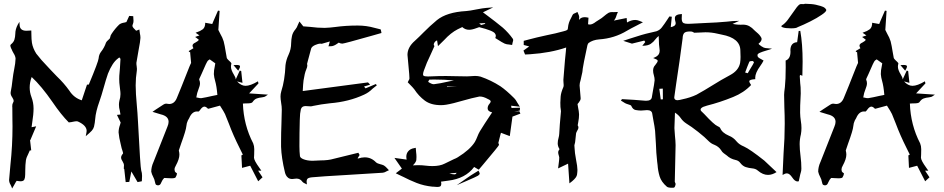

<svg xmlns="http://www.w3.org/2000/svg" viewBox="-20 -935 5121 1042"><path d="M45.9 87.9Q40.5 73.2 37.1 67.4Q29.8 55.7 29.3 42Q32.2 0 36.6 -41Q47.9 -144 47.9 -249.5L47.4 -282.7Q47.4 -347.2 46.9 -351.3Q46.4 -355.5 46.4 -358.4Q46.4 -370.6 50.3 -376.7Q54.2 -382.8 54.2 -387.7Q54.2 -394.5 46.9 -405.8Q37.6 -418.9 37.6 -430.2L38.1 -436Q44.4 -466.8 47.4 -497.6Q51.8 -535.2 57.6 -562.7Q63.5 -590.3 64.5 -617.2Q63.5 -630.9 53.7 -646Q45.9 -659.2 43 -668H42.5Q36.1 -682.1 36.1 -687Q36.1 -691.4 39.6 -694.3Q54.2 -706.1 58.3 -720.2Q62.5 -734.4 63 -751Q63 -776.4 76.7 -801.8L85.4 -816.4L86.4 -799.3Q87.9 -768.1 123 -768.1Q132.3 -768.1 149.9 -769.5Q150.4 -763.7 150.4 -746.1Q150.4 -721.7 153.3 -702.6Q158.2 -673.3 176.8 -644Q204.1 -608.4 235.8 -576.2L256.3 -554.2Q272 -537.1 288.6 -520.5Q326.7 -484.4 356.4 -442.9Q381.3 -403.8 423.8 -390.6L452.1 -475.6L461.9 -476.1Q514.2 -601.1 515.4 -619.1Q516.6 -637.2 526.9 -651.9Q546.4 -676.3 555.2 -703.6Q559.6 -711.9 567.4 -717.8Q572.8 -722.2 576.2 -726.6Q577.6 -730 578.6 -734.9Q579.1 -742.7 586.9 -753.4Q604 -779.3 627 -801.8Q637.7 -810.1 655.3 -812.5L666 -815.4L681.2 -848.6L703.1 -847.2Q703.1 -836.9 703.9 -831.8Q704.6 -826.7 704.6 -821.8Q704.6 -813 701.2 -804.2Q698.7 -799.3 698.7 -794.9Q698.7 -787.6 711.4 -775.9L718.8 -768.1L736.3 -774.9L739.3 -752.9Q742.2 -741.2 742.2 -729.5Q742.2 -715.3 730.5 -653.8Q725.1 -624 720.2 -593.8Q720.2 -583.5 721.7 -575.9Q723.1 -568.4 723.1 -561.5L722.7 -552.7Q716.3 -512.2 716.3 -471.7Q716.3 -429.7 722.7 -361.8Q726.1 -327.6 729 -272.5Q741.7 -24.4 746.3 -10.5Q751 3.4 751 19.5Q751 26.4 750.5 32.5Q750 38.6 750 44.4L749.5 48.8L726.6 53.2Q709.5 23.4 692.9 -4.4L681.6 52.2Q671.9 52.2 662.1 53.2L654.3 -18.1L651.9 -18.6Q651.9 -27.3 652.3 -31Q652.8 -34.7 652.8 -37.1Q652.8 -46.9 646 -57.6Q637.2 -70.8 637.2 -80.1Q637.2 -89.8 647.5 -101.6L647.9 -103.5Q647.9 -106.9 644 -118.7Q641.6 -125 640.1 -130.9Q637.7 -143.6 634.3 -156.2Q626.5 -185.5 623.5 -216.8Q624 -238.3 631.3 -257.3L634.8 -270L614.7 -311.5L633.8 -313.5Q632.3 -323.7 630.4 -333.5Q625.5 -350.1 625.5 -366.2Q625.5 -377.4 627.9 -388.2Q633.8 -406.7 633.8 -424.3Q633.8 -425.8 633.3 -436Q632.8 -446.3 629.9 -465.8Q627 -485.4 627 -505.4Q627 -514.6 627.4 -523.4Q631.3 -562 633.8 -615.2Q633.8 -616.7 629.4 -621.1L627.4 -623.5L619.6 -617.2Q589.8 -595.2 565.9 -535.2Q553.7 -499.5 543.9 -463.4Q529.8 -413.1 520 -385.7Q499.5 -329.1 496.6 -289.1Q495.1 -268.6 490.2 -247.6Q486.8 -235.4 478 -225.6Q469.2 -215.8 445.3 -195.8Q450.2 -218.3 450.2 -224.6Q450.2 -254.4 402.3 -275.9Q400.4 -276.9 396 -276.9Q388.7 -276.9 377 -274.4Q367.7 -272 356 -271L353.5 -270.5Q311.5 -312.5 265.1 -380.9Q204.6 -468.3 151.9 -517.1Q141.1 -487.8 141.1 -460Q141.1 -433.1 150.9 -407.7Q162.1 -377.9 162.1 -345.7Q162.1 -314.9 154.8 -269.5Q152.8 -257.3 151.4 -244.6L176.3 -249.5L144.5 -174.3L143.1 -174.8L149.4 -119.1L141.6 -118.2L133.8 -100.6Q123.5 -81.5 120.6 -64.9Q117.2 -39.6 117.2 -13.7L116.7 13.2Q116.7 28.8 112.3 38.8Q107.9 48.8 91.8 48.8Q84.5 48.8 70.8 46.4H70.3Q67.9 48.8 56.2 70.3Z M1072.8 -402.3Q1099.6 -406.7 1130.9 -414.1L1159.7 -419.9Q1155.8 -467.8 1147.5 -496.1Q1142.1 -514.2 1140.6 -532.7Q1140.6 -554.2 1145.5 -574.2L1148.4 -591.3L1118.2 -612.8Q1114.7 -610.4 1108.9 -606.4Q1103 -602.5 1073.2 -532.2L1064 -512.2Q1061 -506.3 1061 -503.9Q1061 -502.4 1061.5 -501.5Q1065.4 -492.2 1065.4 -482.9Q1065.4 -470.2 1057.1 -450.2Q1053.2 -440.4 1050.3 -430.2Q1048.8 -421.9 1046.9 -414.1L1045.4 -406.2Q1049.8 -405.8 1053.7 -404.8Q1061.5 -402.3 1068.8 -402.3ZM1272.9 -551.3 1247.1 -581.5Q1256.8 -582.5 1264.2 -582.5Q1282.7 -582.5 1282.7 -574.7Q1282.7 -567.4 1272.9 -551.3ZM837.4 70.8Q834 70.8 828.6 68.6Q823.2 66.4 821 52.5Q818.8 38.6 811.3 24.7Q803.7 10.7 800.8 -3.4Q800.8 -28.8 812.5 -54.7L813 -55.7Q839.8 -125 867.7 -194.3Q878.4 -220.7 888.7 -247.6Q895 -262.2 895 -273.9Q895 -304.7 852.1 -314.5Q830.6 -320.3 807.6 -328.1L825.2 -340.3Q847.2 -355 867.2 -367.7Q875 -372.6 881.8 -372.6L885.3 -372.1Q892.1 -370.6 897.9 -370.6Q925.8 -370.6 939 -401.4Q966.3 -466.8 991.7 -532.2Q1013.7 -588.4 1015.4 -590.1Q1017.1 -591.8 1017.1 -594.2Q1015.1 -619.6 1012.7 -642.1L1011.7 -653.8L1012.7 -654.8Q1012.2 -654.8 1011.2 -653.6Q1010.3 -652.3 1008.8 -651.4L1003.9 -657.7L1029.8 -673.3Q1024.9 -681.6 1024.9 -687.5Q1024.9 -697.3 1041.5 -704.6Q1056.2 -712.4 1059.1 -719.2Q1055.2 -722.2 1050.3 -726.1Q1045.4 -730 1039.1 -734.4L1053.7 -739.7L1062.5 -742.7Q1060.5 -744.6 1041.5 -757.3Q1044.4 -758.8 1047.9 -759.8Q1066.4 -765.6 1080.1 -775.9Q1093.8 -786.1 1093.8 -811.5L1131.8 -804.7L1138.2 -820.3Q1150.4 -847.7 1163.1 -877.4Q1168.9 -876 1171.9 -876L1165 -772.5L1175.3 -752Q1187.5 -731.4 1193.8 -710.9Q1200.2 -685.1 1204.1 -658.7Q1207 -639.2 1210.9 -620.1Q1211.9 -616.7 1220.2 -608.4Q1221.7 -607.4 1229.5 -599.6Q1235.8 -593.3 1235.8 -590.8V-589.8Q1233.4 -581.1 1233.4 -573.2Q1233.4 -555.7 1249 -530.3Q1258.8 -514.2 1258.8 -507.3L1259.3 -503.9L1280.3 -549.8L1281.2 -552.2L1289.1 -549.3L1295.9 -485.4L1266.6 -493.2Q1288.6 -469.2 1312.5 -469.2Q1338.9 -469.2 1379.9 -493.7L1382.8 -482.4L1332 -428.2L1434.1 -421.4L1423.3 -414.1Q1415.5 -407.7 1400.9 -406.5Q1386.2 -405.3 1373.3 -400.6Q1360.4 -396 1350.1 -380.4Q1345.2 -374 1322.3 -374H1316.9Q1306.6 -374 1298.3 -373Q1302.2 -256.8 1354 -157.2Q1359.9 -142.6 1359.9 -125.5L1359.4 -97.2L1358.9 -85.9L1358.4 -80.1Q1358.4 -64.5 1387.2 -24.9Q1393.1 -17.1 1398.4 -8.8H1380.9L1404.8 27.3Q1403.8 27.8 1381.3 48.8L1337.9 -35.6L1293.5 -23.9Q1293 -39.6 1292 -54.7L1290 -91.8L1296.9 -94.7V-98.1L1280.3 -131.8Q1245.1 -201.7 1222.2 -263.7Q1211.9 -290 1201.2 -315.9Q1195.8 -328.1 1173.8 -361.8L1116.2 -346.2Q1112.3 -344.7 1109.9 -344.7Q1108.9 -344.7 1108.4 -345.2Q1097.7 -356.4 1089.4 -356.4Q1078.6 -356.4 1066.4 -338.9Q1064.9 -336.4 1063 -334.5Q1059.6 -329.6 1056.6 -329.6L1049.3 -330.1Q1022 -330.1 1006.8 -293.9Q1003.4 -287.1 999.5 -281.2Q992.7 -267.1 991.2 -249.5Q989.7 -229 962.9 -155.3Q950.7 -121.1 950.7 -119.1V-117.2Q953.6 -106 953.6 -95.7Q953.6 -71.8 934.1 -36.1Q927.2 -24.9 927.2 -15.1Q927.2 -11.7 928.7 -6.1Q930.2 -0.5 939.9 5.4L940.4 6.8Q940.4 14.2 933.1 27.3Q930.2 32.7 910.2 32.7Q900.4 32.7 889.6 31.7L871.6 30.8V30.3L868.7 33.7Q863.8 38.6 860.8 44.4Q858.4 48.3 856.2 53.5Q854 58.6 851.6 63Q846.7 70.8 837.4 70.8Z M1645.5 65.9 1633.8 60.1Q1626 57.1 1621.1 51.3Q1609.4 34.2 1588.9 34.2Q1583 34.2 1576.9 35.4Q1570.8 36.6 1566.4 36.6Q1552.7 36.6 1544.4 30.3Q1536.1 23.9 1532 15.6Q1527.8 7.3 1526.4 0.5Q1507.3 -78.6 1505.4 -138.7V-168.9Q1505.4 -214.8 1507.3 -260.3Q1508.8 -299.3 1509.3 -339.4Q1509.3 -357.9 1505.9 -376Q1502.4 -398.9 1502.4 -411.1Q1502.4 -425.3 1506.3 -438.5Q1525.9 -499 1529.3 -581.1Q1532.7 -609.9 1545.9 -637.7Q1560.1 -668 1560.1 -701.2Q1560.5 -720.7 1564.7 -740Q1568.8 -759.3 1584.5 -777.3Q1591.8 -786.1 1596.2 -799.3L1605 -818.4L1626 -792L1663.1 -789.1Q1703.1 -783.7 1742.2 -783.7Q1771.5 -784.7 1800.3 -788.6Q1856.4 -796.4 1921.4 -796.4Q1968.8 -796.4 2013.2 -783.7L2044.4 -775.9Q2046.4 -775.4 2046.6 -773.7Q2046.9 -772 2047.9 -768.1L2050.3 -755.9L1998.5 -741.2Q1846.7 -698.2 1837.9 -698.2Q1828.1 -698.2 1818.4 -703.6L1812 -699.2Q1791.5 -684.1 1776.4 -684.1H1773.9L1762.7 -683.6L1770 -710L1726.1 -697.3Q1724.1 -698.2 1719.7 -698.2Q1707 -698.2 1690.2 -690.7Q1673.3 -683.1 1668.9 -672.4Q1659.2 -639.2 1650.9 -605.5L1646.5 -588.4Q1646.5 -585.9 1647.2 -583.7Q1647.9 -581.5 1647.9 -579.6Q1647.9 -571.3 1642.1 -558.1Q1633.3 -538.1 1627.4 -498.5Q1625 -481 1623 -440.9L1977.1 -487.8L1988.8 -475.6L1955.6 -465.3L1963.9 -455.6L2020 -479L2024.9 -471.7L2016.1 -464.8Q2008.3 -459.5 2002 -453.6Q1981.9 -433.1 1956.1 -421.4Q1873.5 -382.8 1770.5 -374.5Q1724.1 -369.6 1677.7 -359.9L1676.3 -359.4Q1673.3 -357.9 1664.6 -357.9Q1658.2 -357.9 1651.4 -358.6Q1644.5 -359.4 1638.2 -359.4Q1617.7 -359.4 1612.8 -341.8Q1607.4 -317.9 1607.4 -293L1606.9 -282.2Q1605 -213.9 1605 -142.1Q1605 -112.8 1607.9 -87.4Q1609.9 -77.1 1628.9 -70.1Q1647.9 -63 1674.8 -62.5L1687.5 -63Q1703.6 -64.5 1720.2 -64.5Q1762.2 -64.5 1791 -73.2L1924.8 -106L1931.6 -93.8L1920.9 -76.2L1921.4 -75.7Q1922.4 -75.7 1923.3 -74.7Q1942.9 -81.1 1959.5 -81.1Q1994.6 -81.1 2020.5 -54.2Q2028.3 -47.4 2043.5 -43.9Q2054.2 -41.5 2063.5 -37.1Q2073.7 -30.3 2081.1 -21.5L2090.8 -11.2L2078.1 -5.4Q2068.4 1 2057.6 2.4Q1961.4 8.8 1867.2 14.2Q1720.7 22.5 1672.4 27.3Q1653.3 29.3 1647.9 36.1Q1644 41 1644 50.8Q1644 55.7 1645.5 65.9Z M2591.3 -799.3 2614.3 -805.7 2610.4 -809.6 2580.6 -808.1ZM2448.2 11.2Q2454.6 10.3 2458.5 2.9L2418.5 6.3Q2435.5 11.2 2445.3 11.2ZM2405.8 -462.4 2459.5 -468.3 2405.8 -465.3ZM2335 -478Q2366.7 -481.4 2417 -493.2L2443.4 -498.5Q2392.1 -503.4 2336.4 -503.4L2310.1 -502.9Q2306.2 -497.6 2303.7 -490.7Q2322.8 -478 2333.5 -478ZM2439 -837.9 2477.5 -846.2V-846.7ZM2352.1 79.6Q2344.2 79.6 2332 78.1H2327.1Q2280.3 73.2 2241.2 57.9Q2202.1 42.5 2164.6 22.9H2164.1Q2146.5 13.7 2127.9 5.4L2161.1 -20L2120.6 -78.1L2187 -68.8Q2185.1 -77.1 2185.1 -84.5Q2185.1 -101.1 2194.8 -113.3Q2206.5 -127.9 2229 -131.3L2236.3 -132.8L2238.3 -109.4Q2240.2 -96.2 2240.2 -83Q2240.2 -74.2 2239.3 -65.4Q2236.3 -53.7 2224.1 -41H2223.6L2220.7 -37.6Q2235.4 -38.6 2249 -38.6Q2270.5 -38.6 2289.8 -36.1Q2309.1 -33.7 2326.7 -33.7Q2367.7 -33.7 2393.1 -46.9L2409.2 -54.7Q2429.7 -65.4 2443.4 -71.3Q2455.1 -75.7 2464.4 -81.5Q2530.8 -122.6 2557.1 -164.6Q2564.9 -178.2 2570.6 -193.4Q2576.2 -208.5 2584.5 -222.7Q2605.5 -257.3 2650.9 -325.2Q2626.5 -330.1 2626.5 -347.7Q2626.5 -360.8 2636.7 -372.1Q2643.1 -379.9 2643.1 -384.3Q2643.1 -391.1 2627.9 -397.5Q2603.5 -411.1 2585.4 -411.1H2581.5Q2538.1 -402.3 2496.6 -390.1Q2435.1 -372.1 2401.4 -366.7Q2386.2 -364.3 2373.5 -364.3Q2318.8 -364.3 2285.6 -388.9Q2252.4 -413.6 2228.5 -450.2Q2219.2 -461.9 2207 -473.9Q2194.8 -485.8 2192.9 -488.3L2196.8 -496.6Q2202.1 -504.4 2202.1 -509.3Q2202.1 -524.4 2196.8 -578.1Q2191.4 -631.8 2191.4 -637.2Q2191.4 -678.7 2231.4 -713.4Q2255.9 -735.8 2278.8 -759.3Q2312.5 -793.5 2351.1 -825.7Q2404.8 -869.1 2509.8 -875Q2529.8 -876.5 2565.4 -883.8Q2580.6 -886.7 2596.9 -889.4Q2613.3 -892.1 2656.7 -895L2601.1 -868.2L2626.5 -849.1Q2668 -818.4 2709 -784.7Q2740.2 -756.8 2762.7 -725.1Q2765.1 -721.2 2765.1 -717.3Q2765.1 -713.4 2762.2 -705.1Q2760.7 -700.7 2759.3 -690.9Q2751.5 -692.4 2742.2 -693.4Q2730 -693.8 2719.2 -698.2Q2702.1 -706.5 2686 -717.3L2668 -728.5Q2670.9 -736.8 2670.9 -740.7Q2670.9 -746.6 2666.5 -752.9Q2657.2 -768.6 2580.6 -787.6L2567.9 -783.2Q2542.5 -773.4 2525.9 -773.4Q2504.4 -773.4 2488.8 -788.1Q2480.5 -784.7 2463.4 -775.9Q2426.3 -756.8 2390.6 -717.8Q2378.4 -705.1 2356.9 -684.6L2352.1 -715.8Q2341.8 -711.9 2336.9 -702.6Q2334 -697.3 2334 -693.4Q2334 -689.9 2337.9 -685.1Q2334 -675.8 2317.4 -639.6Q2294.9 -594.2 2279.8 -550.3Q2275.9 -538.6 2275.9 -531.7Q2275.9 -526.4 2278.3 -524.4Q2283.7 -520 2302.2 -520L2318.4 -520.5Q2359.9 -522.5 2400.4 -522.5Q2427.2 -522.5 2454.1 -521.5Q2483.9 -520.5 2514.6 -520.5Q2525.9 -520.5 2536.9 -521.7Q2547.9 -522.9 2558.1 -522.9Q2573.7 -522.9 2588.4 -519Q2645 -499.5 2695.8 -466.8Q2728.5 -444.3 2770.5 -402.3Q2778.8 -394 2785.6 -381.3V-380.9Q2789.6 -373.5 2801.3 -356L2753.9 -361.3L2755.9 -349.1L2802.2 -350.6L2800.8 -335L2770.5 -328.6L2798.3 -331.5L2804.2 -318.4L2761.2 -302.2L2746.6 -196.3L2698.7 -214.4L2695.8 -204.1Q2689.5 -181.2 2684.6 -159.2Q2684.6 -157.7 2686.3 -154.8Q2688 -151.9 2688 -148.4Q2688 -144 2603.5 -43.9Q2592.8 -31.7 2582.5 -19L2578.1 -14.2L2553.2 -28.8Q2506.3 34.2 2412.6 45.4Q2396 48.3 2373.5 50.8Q2375 56.6 2375 61.5Q2375 65.9 2373 71.8Q2371.1 79.6 2352.1 79.6ZM2459 69.8 2513.7 31.7Q2534.7 16.6 2559.1 2L2576.7 -8.8Q2583 2.4 2583.5 6.8Q2583.5 11.7 2574.7 18.1Q2568.4 22 2553.7 28.6Q2539.1 35.2 2512.2 46.9Q2485.4 58.6 2459 69.8Z M3070.3 60.1 3063 -46.9 3008.8 -21Q3011.7 -48.8 3013.2 -56.2Q3015.1 -70.3 3015.1 -81.1Q3014.6 -85.4 3012.7 -90.8Q3009.3 -100.6 3009.3 -107.9Q3009.3 -116.7 3016.6 -125.5Q3006.8 -141.1 3006.8 -156.7Q3006.8 -171.9 3011.2 -186Q3014.6 -198.2 3015.1 -209.5Q3016.6 -248 3024.4 -331.1Q3024.4 -335.4 3023.4 -340.3V-340.8Q3021 -349.6 3021 -377.4Q3021 -390.1 3022.7 -411.4Q3024.4 -432.6 3037.6 -462.9Q3039.1 -467.3 3039.1 -473.6Q3039.1 -478.5 3038.3 -484.6Q3037.6 -490.7 3037.6 -497.1V-503.4Q3047.9 -635.7 3050.8 -654.8L3052.7 -677.2Q2967.3 -647.9 2856.9 -640.6L2829.6 -639.2L2820.8 -660.6L2852.1 -683.1L2822.3 -690.9V-713.4L2852.1 -721.2Q2887.7 -731 2948.2 -744.1Q2994.1 -752.9 3039.6 -765.6Q3053.7 -769 3058.1 -772.5Q3062.5 -775.9 3062.5 -785.6Q3064.9 -812.5 3079.1 -836.9Q3083 -845.2 3086.9 -853Q3090.8 -860.8 3100.6 -863.3L3113.8 -870.1L3119.6 -856.4Q3123.5 -848.6 3123.5 -841.8L3122.1 -826.7Q3132.3 -841.8 3153.3 -841.8Q3160.2 -841.8 3173.8 -838.9L3171.4 -803.2Q3176.3 -801.8 3180.7 -801.8Q3195.3 -801.8 3214.8 -817.4Q3223.1 -823.2 3232.4 -828.6Q3245.1 -835.9 3257.1 -846.4Q3269 -856.9 3282.2 -865.2Q3289.6 -869.6 3302.7 -869.6L3308.1 -869.1Q3317.4 -869.1 3333.5 -870.1L3327.1 -855L3324.7 -847.2Q3321.8 -836.9 3314.5 -826.7L3311.5 -823.2L3380.9 -837.4L3382.8 -813Q3406.2 -826.7 3426.8 -826.7Q3438 -826.7 3448.7 -822.3L3469.2 -814L3428.7 -793Q3405.8 -781.7 3383.3 -768.6Q3314 -726.6 3231.4 -721.2Q3196.8 -718.3 3174.3 -701.7Q3170.4 -698.2 3168 -689.5L3161.6 -659.2Q3146.5 -588.9 3144 -570.3Q3142.1 -560.5 3142.1 -559.1V-556.2Q3142.1 -547.4 3135.7 -522L3131.3 -501.5Q3125.5 -483.9 3125.5 -471.2Q3126.5 -453.6 3128.4 -436.3Q3130.4 -418.9 3131.3 -401.4Q3131.3 -395.5 3128.9 -390.9Q3126.5 -386.2 3124 -383.1Q3121.6 -379.9 3120.6 -377.9Q3118.2 -374.5 3115.7 -372.1L3114.3 -370.1Q3115.2 -359.9 3117.7 -349.6Q3121.6 -332.5 3122.6 -314Q3122.6 -293.9 3118.2 -272L3115.2 -254.9Q3119.1 -249.5 3119.1 -243.7Q3119.1 -234.9 3111.8 -224.1Q3107.9 -217.3 3106.4 -211.4Q3105.5 -207.5 3103 -179.2Q3102.1 -162.1 3097.2 -146.5L3098.1 -133.3Q3099.1 -105.5 3106 -70.3Q3113.8 -31.2 3113.8 -12.7Q3113.8 -2.9 3111.6 12.7Q3109.4 28.3 3085.4 48.3Z M4038.1 -537.6 4045.9 -551.3Q4071.8 -593.3 4071.8 -596.2Q4071.8 -597.2 4070.6 -599.1Q4069.3 -601.1 4067.1 -602.5Q4064.9 -604 4063.5 -604Q4047.9 -604 4046.4 -599.1Q4035.6 -573.7 4023.9 -541.5ZM3657.2 -391.1Q3662.6 -391.1 3669.4 -392.8Q3676.3 -394.5 3683.1 -396Q3725.6 -404.8 3759.8 -420.9Q3804.2 -445.3 3846.2 -471.7Q3892.6 -501 3941.9 -527.3Q3988.3 -551.8 3996.6 -593.3Q3999 -609.4 3999 -626Q3999 -634.3 3998.5 -642.8Q3998 -651.4 3998 -660.2Q3997.6 -728.5 3897 -747.1L3874.5 -752Q3841.8 -759.8 3808.6 -759.8Q3792 -759.8 3773.9 -758.3L3747.6 -757.3Q3746.6 -757.8 3744.6 -759Q3742.7 -760.3 3738.5 -762.2Q3734.4 -764.2 3724.1 -764.2Q3699.7 -764.2 3692.4 -754.9Q3685.1 -745.6 3684.6 -726.6Q3668.5 -602.5 3649.9 -481.9Q3639.2 -411.1 3639.2 -406.2Q3639.2 -391.1 3657.2 -391.1ZM3565.9 -395.5 3577.6 -396 3577.1 -454.1 3558.1 -453.1ZM3627 84Q3606.9 84 3599.6 78.6Q3568.8 52.2 3559.8 22.2Q3550.8 -7.8 3548.8 -39.1Q3547.9 -48.8 3546.4 -58.1Q3541 -106.4 3539.6 -154.8Q3538.1 -189.9 3535.2 -225.1Q3532.2 -251 3526.9 -276.9Q3522.9 -296.4 3520 -316.4Q3518.1 -337.4 3491.2 -337.4Q3485.8 -337.4 3479 -336.4Q3468.8 -335 3459 -335Q3445.8 -335 3429.9 -337.9Q3414.1 -340.8 3405.8 -360.8Q3403.8 -364.7 3387.9 -369.1Q3372.1 -373.5 3356.9 -384.8L3349.6 -389.2Q3349.6 -389.6 3350.1 -389.6Q3352.5 -393.6 3355.5 -397Q3431.6 -393.1 3477.1 -388.7L3486.8 -388.2Q3516.6 -388.2 3518.1 -410.2Q3520.5 -428.2 3524.4 -446.8Q3529.8 -473.1 3532.7 -499.5Q3532.7 -513.2 3528.6 -526.4Q3524.4 -539.6 3524.4 -551.8Q3524.4 -570.3 3536.1 -582Q3549.3 -598.1 3549.3 -604.5Q3549.3 -605 3548.3 -608.2Q3547.4 -611.3 3524.9 -620.1Q3548.3 -628.4 3555.7 -641.6Q3560.1 -649.9 3560.1 -660.2Q3560.1 -665.5 3559.1 -670.9Q3555.7 -693.4 3555.7 -717.3L3554.7 -739.7Q3544.4 -731.4 3536.6 -721.2Q3526.9 -707.5 3511.5 -697Q3496.1 -686.5 3465.8 -686.5L3481.9 -707L3476.6 -714.8L3409.7 -698.2Q3401.4 -701.2 3362.3 -713.4Q3380.9 -719.2 3397.5 -725.1Q3469.7 -749 3504.4 -756.3Q3524.4 -760.3 3543.5 -765.6Q3561.5 -772.5 3571.3 -785.6Q3587.4 -806.6 3601.6 -828.6Q3606.9 -837.4 3612.8 -845.7L3626 -844.2L3620.1 -787.6Q3647 -792.5 3647 -809.1Q3647 -813.5 3644.8 -820.3Q3642.6 -827.1 3642.6 -836.9Q3642.6 -857.4 3680.7 -858.9Q3679.7 -850.1 3679.7 -834.5Q3679.7 -814.9 3689.9 -809.6Q3697.8 -805.7 3713.9 -805.7L3729 -806.2Q3771 -809.1 3813.5 -810.5Q3871.1 -812.5 3923.8 -817.4Q3956.1 -821.8 3991.7 -821.8L3955.6 -805.2Q3964.4 -804.2 3971.7 -802.7Q3983.4 -800.8 4000 -800.8L4011.2 -801.3Q4032.2 -801.3 4047.1 -792.7Q4062 -784.2 4073.2 -771.5Q4076.7 -768.6 4079.8 -765.4Q4083 -762.2 4087.4 -758.8Q4103.5 -745.6 4111.3 -731Q4113.3 -727.1 4113.3 -723.1Q4113.3 -710.9 4096.7 -697.8Q4096.7 -696.3 4100.8 -692.6Q4105 -689 4111.6 -684.3Q4118.2 -679.7 4124.8 -676.8Q4131.3 -673.8 4147.5 -672.9Q4156.7 -672.4 4169.9 -670.9Q4154.8 -665 4137.2 -660.2Q4116.7 -654.3 4102.5 -647.9Q4090.8 -642.6 4090.8 -635.3Q4090.8 -633.3 4092.3 -627.7Q4093.8 -622.1 4124 -606.4Q4116.7 -591.8 4106.4 -577.6Q4078.6 -539.6 4078.6 -512.7L4079.1 -505.4Q4046.4 -503.4 4046.4 -494.1Q4046.4 -487.8 4056.2 -473.6Q4017.1 -432.1 3959 -408.7Q3887.2 -379.4 3816.9 -361.8Q3808.6 -359.4 3796.4 -355Q3782.2 -348.1 3782.2 -340.3Q3782.2 -336.9 3784.7 -333Q3790.5 -328.1 3802.2 -315.9Q3855.5 -258.3 3874 -250.5Q3885.3 -246.1 3888.7 -239.7Q3898.9 -214.4 3935.5 -198.7Q3960.4 -189 3977.5 -167.5Q3992.2 -149.9 4018.1 -139.6Q4050.3 -125 4127.9 -63.5L4194.3 -1Q4170.9 14.2 4147.9 14.2Q4120.1 14.2 4093.3 -8.8Q4081.5 -19.5 4062.7 -21.2Q4043.9 -22.9 4027.3 -28.3Q4010.7 -33.7 3998 -50.3Q3988.8 -63.5 3971.7 -66.9Q3943.8 -72.8 3924.3 -91.3Q3916 -97.7 3907.7 -103.5Q3899.4 -109.4 3893.6 -119.6Q3880.9 -139.6 3856.4 -149.4Q3840.3 -155.3 3827.6 -167.5Q3806.2 -189.9 3768.6 -219.5Q3731 -249 3705.6 -264.2Q3686.5 -276.4 3674.6 -293.9Q3662.6 -311.5 3643.1 -323.7L3640.1 -239.7Q3641.1 -218.8 3643.1 -197.3Q3646 -172.4 3646.5 -147.5Q3646 -97.2 3642.1 51.3Q3642.6 54.2 3644.5 57.4Q3646.5 60.5 3646.5 64.5Q3643.6 81.5 3637.2 83.5Q3632.3 84 3627 84Z M4308.1 49.8Q4293.9 49.8 4279.3 27.8Q4264.6 5.9 4250.5 5.9Q4240.7 5.9 4227.1 14.6Q4229 -44.4 4232.4 -101.6Q4238.8 -183.6 4238.8 -264.2Q4238.8 -308.1 4236.8 -351.6Q4235.4 -385.7 4235.4 -420.4Q4235.4 -431.6 4239.7 -462.9Q4244.1 -503.9 4244.1 -570.3L4243.7 -606.4Q4270 -615.7 4270 -654.8L4269.5 -663.6Q4270.5 -703.6 4306.2 -706.1L4314.5 -767.1H4319.3L4323.2 -767.6Q4335.9 -696.3 4335.9 -600.6Q4335.9 -562.5 4334.5 -523.9L4322.8 -528.3L4320.3 -522.9Q4321.3 -502.9 4322.8 -483.4Q4325.7 -467.8 4325.7 -427.7Q4325.7 -412.1 4324 -390.6Q4322.3 -369.1 4322.3 -322.8Q4322.8 -300.8 4326.2 -278.8Q4329.6 -259.3 4329.6 -240.2Q4329.6 -223.1 4326.7 -206.5Q4319.8 -179.2 4319.8 -152.8Q4319.8 -124.5 4324.7 -86.4Q4329.1 -53.7 4329.1 -20Q4329.1 -7.3 4325.7 2L4323.2 10.7Q4316.4 40 4314.9 48.8Q4311.5 49.8 4308.1 49.8ZM4273.4 -781.2Q4242.2 -781.2 4228 -786.6Q4220.2 -789.6 4220.2 -792.5Q4220.2 -794.4 4223.6 -796.9Q4239.7 -807.1 4254.2 -825.9Q4268.6 -844.7 4281.5 -864Q4294.4 -883.3 4304.9 -896.7Q4315.4 -910.2 4323.7 -912.6Q4327.1 -913.1 4330.6 -913.1L4338.9 -912.6Q4345.2 -912.6 4348.6 -914.6L4368.7 -913.6Q4397 -913.1 4419.4 -906.2Q4433.6 -903.3 4446.3 -897.9Q4459 -892.6 4464.4 -881.3V-880.4Q4464.4 -871.6 4439.9 -855Q4414.6 -837.4 4377.7 -818.8Q4340.8 -800.3 4309.1 -787.6Q4302.2 -781.2 4273.4 -781.2Z M4692.4 -402.3Q4719.2 -406.7 4750.5 -414.1L4779.3 -419.9Q4775.4 -467.8 4767.1 -496.1Q4761.7 -514.2 4760.3 -532.7Q4760.3 -554.2 4765.1 -574.2L4768.1 -591.3L4737.8 -612.8Q4734.4 -610.4 4728.5 -606.4Q4722.7 -602.5 4692.9 -532.2L4683.6 -512.2Q4680.7 -506.3 4680.7 -503.9Q4680.7 -502.4 4681.2 -501.5Q4685.1 -492.2 4685.1 -482.9Q4685.1 -470.2 4676.8 -450.2Q4672.9 -440.4 4669.9 -430.2Q4668.5 -421.9 4666.5 -414.1L4665 -406.2Q4669.4 -405.8 4673.3 -404.8Q4681.2 -402.3 4688.5 -402.3ZM4892.6 -551.3 4866.7 -581.5Q4876.5 -582.5 4883.8 -582.5Q4902.3 -582.5 4902.3 -574.7Q4902.3 -567.4 4892.6 -551.3ZM4457 70.8Q4453.6 70.8 4448.2 68.6Q4442.9 66.4 4440.7 52.5Q4438.5 38.6 4430.9 24.7Q4423.3 10.7 4420.4 -3.4Q4420.4 -28.8 4432.1 -54.7L4432.6 -55.7Q4459.5 -125 4487.3 -194.3Q4498 -220.7 4508.3 -247.6Q4514.6 -262.2 4514.6 -273.9Q4514.6 -304.7 4471.7 -314.5Q4450.2 -320.3 4427.2 -328.1L4444.8 -340.3Q4466.8 -355 4486.8 -367.7Q4494.6 -372.6 4501.5 -372.6L4504.9 -372.1Q4511.7 -370.6 4517.6 -370.6Q4545.4 -370.6 4558.6 -401.4Q4585.9 -466.8 4611.3 -532.2Q4633.3 -588.4 4635 -590.1Q4636.7 -591.8 4636.7 -594.2Q4634.8 -619.6 4632.3 -642.1L4631.3 -653.8L4632.3 -654.8Q4631.8 -654.8 4630.9 -653.6Q4629.9 -652.3 4628.4 -651.4L4623.5 -657.7L4649.4 -673.3Q4644.5 -681.6 4644.5 -687.5Q4644.5 -697.3 4661.1 -704.6Q4675.8 -712.4 4678.7 -719.2Q4674.8 -722.2 4669.9 -726.1Q4665 -730 4658.7 -734.4L4673.3 -739.7L4682.1 -742.7Q4680.2 -744.6 4661.1 -757.3Q4664.1 -758.8 4667.5 -759.8Q4686 -765.6 4699.7 -775.9Q4713.4 -786.1 4713.4 -811.5L4751.5 -804.7L4757.8 -820.3Q4770 -847.7 4782.7 -877.4Q4788.6 -876 4791.5 -876L4784.7 -772.5L4794.9 -752Q4807.1 -731.4 4813.5 -710.9Q4819.8 -685.1 4823.7 -658.7Q4826.7 -639.2 4830.6 -620.1Q4831.5 -616.7 4839.8 -608.4Q4841.3 -607.4 4849.1 -599.6Q4855.5 -593.3 4855.5 -590.8V-589.8Q4853 -581.1 4853 -573.2Q4853 -555.7 4868.7 -530.3Q4878.4 -514.2 4878.4 -507.3L4878.9 -503.9L4899.9 -549.8L4900.9 -552.2L4908.7 -549.3L4915.5 -485.4L4886.2 -493.2Q4908.2 -469.2 4932.1 -469.2Q4958.5 -469.2 4999.5 -493.7L5002.4 -482.4L4951.7 -428.2L5053.7 -421.4L5043 -414.1Q5035.2 -407.7 5020.5 -406.5Q5005.9 -405.3 4992.9 -400.6Q4980 -396 4969.7 -380.4Q4964.8 -374 4941.9 -374H4936.5Q4926.3 -374 4918 -373Q4921.9 -256.8 4973.6 -157.2Q4979.5 -142.6 4979.5 -125.5L4979 -97.2L4978.5 -85.9L4978 -80.1Q4978 -64.5 5006.8 -24.9Q5012.7 -17.1 5018.1 -8.8H5000.5L5024.4 27.3Q5023.4 27.8 5001 48.8L4957.5 -35.6L4913.1 -23.9Q4912.6 -39.6 4911.6 -54.7L4909.7 -91.8L4916.5 -94.7V-98.1L4899.9 -131.8Q4864.7 -201.7 4841.8 -263.7Q4831.5 -290 4820.8 -315.9Q4815.4 -328.1 4793.5 -361.8L4735.8 -346.2Q4731.9 -344.7 4729.5 -344.7Q4728.5 -344.7 4728 -345.2Q4717.3 -356.4 4709 -356.4Q4698.2 -356.4 4686 -338.9Q4684.6 -336.4 4682.6 -334.5Q4679.2 -329.6 4676.3 -329.6L4668.9 -330.1Q4641.6 -330.1 4626.5 -293.9Q4623 -287.1 4619.1 -281.2Q4612.3 -267.1 4610.8 -249.5Q4609.4 -229 4582.5 -155.3Q4570.3 -121.1 4570.3 -119.1V-117.2Q4573.2 -106 4573.2 -95.7Q4573.2 -71.8 4553.7 -36.1Q4546.9 -24.9 4546.9 -15.1Q4546.9 -11.7 4548.3 -6.1Q4549.8 -0.5 4559.6 5.4L4560.1 6.8Q4560.1 14.2 4552.7 27.3Q4549.8 32.7 4529.8 32.7Q4520 32.7 4509.3 31.7L4491.2 30.8V30.3L4488.3 33.7Q4483.4 38.6 4480.5 44.4Q4478 48.3 4475.8 53.5Q4473.6 58.6 4471.2 63Q4466.3 70.8 4457 70.8Z"/></svg>

Font: Unutterable
Style: Regular
Weight: 400
Designer: GGBotNet
Foundry: f0n7.com
Version: 1.00